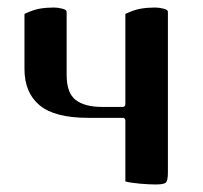

<svg xmlns="http://www.w3.org/2000/svg" viewBox="-20 -486 540 510"><path d="M45 -303V-449Q68 -460 85.5 -463Q103 -466 123 -466Q134 -466 145.5 -463Q157 -460 157 -455V-287Q157 -239 181 -220.5Q205 -202 251 -202H306Q313 -202 313 -210V-449Q336 -460 354 -463Q372 -466 392 -466Q403 -466 414.5 -463Q426 -460 426 -455V-28Q426 -6 420.5 -1Q415 4 394 4Q377 4 353 2Q329 0 313 -4V-165Q313 -173 306 -173H214Q125 -173 85 -206.5Q45 -240 45 -303Z"/></svg>

Font: Monomakh
Style: Regular
Weight: 400
Version: Version 1.200; ttfautohint (v1.8.4.7-5d5b)